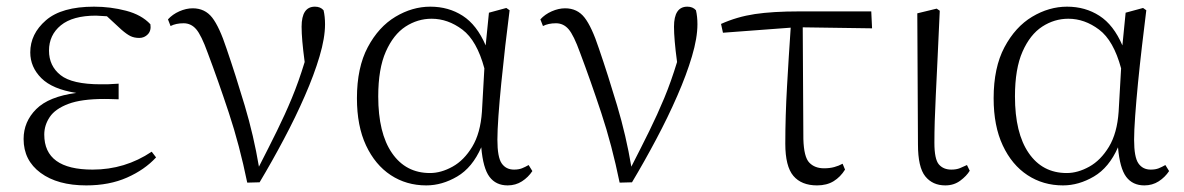

<svg xmlns="http://www.w3.org/2000/svg" viewBox="-20 -542 3551 576"><path d="M238.8 14.2Q152.8 14.2 101.8 -23.4Q50.8 -61 50.8 -125Q50.8 -176.8 88.6 -214.6Q126.5 -252.4 209 -263.2Q137.2 -274.4 104 -307.6Q70.8 -340.8 70.8 -384.8Q70.8 -440.4 117.9 -481.2Q165 -522 262.2 -522Q311.5 -522 358.2 -509.8Q404.8 -497.6 431.2 -469.2Q434.1 -450.2 423.6 -439.2Q413.1 -428.2 397.9 -428.2Q382.8 -428.2 371.6 -433.6Q360.4 -439 344.2 -453.1L300.8 -493.2L268.1 -495.1Q198.2 -495.1 162.6 -466.1Q127 -437 127 -390.1Q127 -344.2 161.6 -316.7Q196.3 -289.1 282.2 -289.1Q293.5 -289.1 305.7 -289.3Q317.9 -289.6 335.9 -291V-244.1Q317.9 -244.6 309.1 -244.9Q300.3 -245.1 293 -245.1Q224.1 -245.1 184.8 -230.2Q145.5 -215.3 129.2 -190.9Q112.8 -166.5 112.8 -138.2Q112.8 -33.2 257.8 -33.2Q355 -33.2 435.1 -86.9L448.2 -69.8Q414.1 -32.7 361.1 -9.3Q308.1 14.2 238.8 14.2Z M721.7 5.9Q698.7 -106.4 666.5 -203.6Q634.3 -300.8 603 -383.8Q584 -436.5 568.6 -454.3Q553.2 -472.2 530.8 -472.2Q507.8 -472.2 491.7 -463.9L483.9 -483.9Q497.6 -499 518.1 -508.1Q538.6 -517.1 558.1 -517.1Q594.7 -517.1 616.5 -489.3Q638.2 -461.4 659.7 -396Q687 -316.4 714.1 -225.6Q741.2 -134.8 756.8 -42Q786.6 -100.1 810.8 -149.2Q835 -198.2 855.5 -247.6Q876 -296.9 894 -356Q889.2 -392.1 887 -417.7Q884.8 -443.4 884.8 -461.9Q884.8 -522 924.8 -522Q941.4 -522 950.7 -511.2Q955.1 -492.2 955.1 -469.2Q955.1 -428.2 938.7 -373Q922.4 -317.9 894.5 -254.2Q866.7 -190.4 831.5 -124.3Q796.4 -58.1 758.8 4.9Z M1258.8 14.2Q1199.2 14.2 1152.3 -16.6Q1105.5 -47.4 1078.1 -105.7Q1050.8 -164.1 1050.8 -247.1Q1050.8 -339.4 1083.3 -400.4Q1115.7 -461.4 1166.3 -491.7Q1216.8 -522 1271 -522Q1325.7 -522 1368.2 -494.6Q1410.6 -467.3 1437 -405.8L1446.8 -503.9L1499 -518.1L1508.8 -511.2Q1502.4 -460.9 1495.8 -404.3Q1489.3 -347.7 1483.9 -293.2Q1478.5 -238.8 1475.3 -194.1Q1472.2 -149.4 1472.2 -123Q1472.2 -70.3 1485.1 -51.8Q1498 -33.2 1522 -33.2Q1536.1 -33.2 1545.9 -37.1Q1555.7 -41 1565.9 -46.9L1577.1 -28.8Q1564.9 -10.3 1545.9 2Q1526.9 14.2 1502.9 14.2Q1467.8 14.2 1448.5 -11.5Q1429.2 -37.1 1423.8 -100.1Q1397 -39.1 1351.6 -12.5Q1306.2 14.2 1258.8 14.2ZM1433.1 -336.9Q1410.6 -420.4 1367.2 -453.1Q1323.7 -485.8 1274.9 -485.8Q1232.9 -485.8 1196.5 -462.2Q1160.2 -438.5 1137.5 -387.2Q1114.7 -335.9 1114.7 -252.9Q1114.7 -142.6 1156 -82.8Q1197.3 -22.9 1270 -22.9Q1303.2 -22.9 1337.6 -42Q1372.1 -61 1396.7 -101.8Q1421.4 -142.6 1425.8 -207Z M1838.9 5.9Q1815.9 -106.4 1783.7 -203.6Q1751.5 -300.8 1720.2 -383.8Q1701.2 -436.5 1685.8 -454.3Q1670.4 -472.2 1647.9 -472.2Q1625 -472.2 1608.9 -463.9L1601.1 -483.9Q1614.7 -499 1635.3 -508.1Q1655.8 -517.1 1675.3 -517.1Q1711.9 -517.1 1733.6 -489.3Q1755.4 -461.4 1776.9 -396Q1804.2 -316.4 1831.3 -225.6Q1858.4 -134.8 1874 -42Q1903.8 -100.1 1928 -149.2Q1952.1 -198.2 1972.7 -247.6Q1993.2 -296.9 2011.2 -356Q2006.3 -392.1 2004.2 -417.7Q2002 -443.4 2002 -461.9Q2002 -522 2042 -522Q2058.6 -522 2067.9 -511.2Q2072.3 -492.2 2072.3 -469.2Q2072.3 -428.2 2055.9 -373Q2039.6 -317.9 2011.7 -254.2Q1983.9 -190.4 1948.7 -124.3Q1913.6 -58.1 1876 4.9Z M2431.2 14.2Q2384.3 14.2 2360.1 -14.4Q2335.9 -43 2335.9 -110.8Q2335.9 -193.4 2341.1 -283.4Q2346.2 -373.5 2352.1 -459L2148.9 -443.8L2143.1 -470.2Q2190.9 -491.7 2244.6 -499.8Q2298.3 -507.8 2377.9 -507.8H2593.8L2596.2 -457L2388.2 -460L2390.1 -125Q2391.6 -70.8 2408 -54Q2424.3 -37.1 2452.1 -37.1Q2469.2 -37.1 2482.7 -40.8Q2496.1 -44.4 2507.8 -50.8L2515.1 -33.2Q2501.5 -11.2 2481 1.5Q2460.4 14.2 2431.2 14.2Z M2815.9 14.2Q2777.8 14.2 2755.9 -12.9Q2733.9 -40 2733.9 -108.9L2731.9 -502L2790 -516.1L2799.3 -509.8Q2795.4 -424.3 2792.5 -362.5Q2789.6 -300.8 2787.4 -256.3Q2785.2 -211.9 2784.2 -178.2Q2783.2 -144.5 2783.2 -113.8Q2783.2 -64.5 2796.6 -48.8Q2810.1 -33.2 2834 -33.2Q2849.1 -33.2 2859.9 -37.6Q2870.6 -42 2880.9 -46.9L2889.2 -29.8Q2879.9 -14.2 2860.8 0Q2841.8 14.2 2815.9 14.2Z M3168.9 14.2Q3109.4 14.2 3062.5 -16.6Q3015.6 -47.4 2988.3 -105.7Q2960.9 -164.1 2960.9 -247.1Q2960.9 -339.4 2993.4 -400.4Q3025.9 -461.4 3076.4 -491.7Q3127 -522 3181.2 -522Q3235.8 -522 3278.3 -494.6Q3320.8 -467.3 3347.2 -405.8L3356.9 -503.9L3409.2 -518.1L3418.9 -511.2Q3412.6 -460.9 3406 -404.3Q3399.4 -347.7 3394 -293.2Q3388.7 -238.8 3385.5 -194.1Q3382.3 -149.4 3382.3 -123Q3382.3 -70.3 3395.3 -51.8Q3408.2 -33.2 3432.1 -33.2Q3446.3 -33.2 3456.1 -37.1Q3465.8 -41 3476.1 -46.9L3487.3 -28.8Q3475.1 -10.3 3456.1 2Q3437 14.2 3413.1 14.2Q3377.9 14.2 3358.6 -11.5Q3339.4 -37.1 3334 -100.1Q3307.1 -39.1 3261.7 -12.5Q3216.3 14.2 3168.9 14.2ZM3343.3 -336.9Q3320.8 -420.4 3277.3 -453.1Q3233.9 -485.8 3185.1 -485.8Q3143.1 -485.8 3106.7 -462.2Q3070.3 -438.5 3047.6 -387.2Q3024.9 -335.9 3024.9 -252.9Q3024.9 -142.6 3066.2 -82.8Q3107.4 -22.9 3180.2 -22.9Q3213.4 -22.9 3247.8 -42Q3282.2 -61 3306.9 -101.8Q3331.5 -142.6 3335.9 -207Z"/></svg>

Font: Source Han Serif TW ExtraLight
Style: Regular
Weight: 250
Designer: Ryoko NISHIZUKA Ë•øÂ°öÊ∂ºÂ≠ê (kana & ideographs); Frank Grie√ühammer (Latin, Greek & Cyrillic); Wenlong ZHANG Âº†ÊñáÈæô 
Foundry: Adobe
Version: Version 2.003;hotconv 1.1.1;makeotfexe 2.6.0